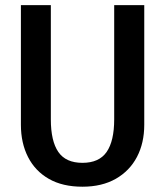

<svg xmlns="http://www.w3.org/2000/svg" viewBox="-20 -710 640 744"><path d="M539 -690V-226.5Q539 -156 510.8 -102Q482.5 -48 428.8 -17.2Q375 13.5 299.5 13.5Q222.5 13.5 169.5 -16.8Q116.5 -47 88.8 -101.2Q61 -155.5 61 -226.5V-690H177V-247.5Q177 -163.5 206 -121.2Q235 -79 299.5 -79Q364 -79 393.2 -121.2Q422.5 -163.5 422.5 -247.5V-690Z"/></svg>

Font: Fira Code Light Medium
Style: Regular
Weight: 500
Monospace: yes
Version: Version 5.002